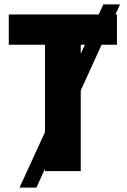

<svg xmlns="http://www.w3.org/2000/svg" viewBox="-20 -780 577 875"><path d="M348 0H185V-11L146 75H69L185 -178V-576H20V-714H430L451 -760H527L506 -714H513V-576H443L348 -368ZM348 -576V-535L367 -576Z"/></svg>

Font: Noto Sans SemiCondensed ExtraBold
Style: Regular
Weight: 800
Width: 4
Designer: Monotype Design Team
Foundry: Monotype Imaging Inc.
Version: Version 2.013; ttfautohint (v1.8.4.7-5d5b)